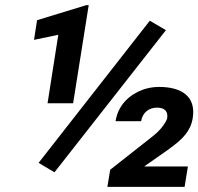

<svg xmlns="http://www.w3.org/2000/svg" viewBox="-20 -731 776 751"><path d="M113 -575 208 -595 166 -327H266L327 -711H318L125 -652ZM131 -94 193 -57 629 -613 566 -650ZM432 -257H532C537 -289 561 -310 594 -310C623 -310 638 -296 634 -269C633 -262 627 -252 617 -238C607 -224 592 -209 571 -193L411 -67L400 0H702L715 -80H544L604 -122C624 -136 642 -148 657 -160C691 -186 726 -217 734 -270C747 -354 690 -391 602 -391C579 -391 558 -387 538 -380C487 -361 442 -321 432 -257Z"/></svg>

Font: Asimov Pro
Style: BdObl
Weight: 700
Designer: Google
Version: Version 2.000980; 2014